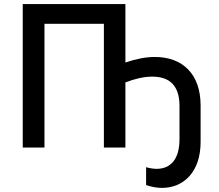

<svg xmlns="http://www.w3.org/2000/svg" viewBox="-20 -720 1067 937"><path d="M693 96V183C718 192 746 197 770 197C880 197 959 115 959 -27V-205C959 -359 871 -442 736 -442C692 -442 645 -433 592 -415V-700H91V0H197V-604H487V0H592V-318C640 -336 683 -346 723 -346C806 -346 856 -304 856 -203V-41C856 58 812 104 744 104C729 104 711 101 693 96Z"/></svg>

Font: Fixel Text Medium
Style: Regular
Weight: 500
Width: 4
Designer: AlfaBravo + MacPaw
Foundry: Kyrylo Tkachov, Marchela Mozhyna, Serhii Makarenko, Maria Weinstein, Zakhar Kryvoshyya
Version: Version 1.211